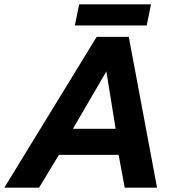

<svg xmlns="http://www.w3.org/2000/svg" viewBox="-38 -870 830 890"><path d="M329 -850H662L642 -752H309ZM410 -699H559L690 0H540L512 -152H235L143 0H-18ZM498 -273 455 -539 300 -273Z"/></svg>

Font: Prompt SemiBold
Style: Italic
Weight: 600
Italic angle: -12°
Designer: Katatrad Team
Foundry: CadsonDemak
Version: Version 1.001